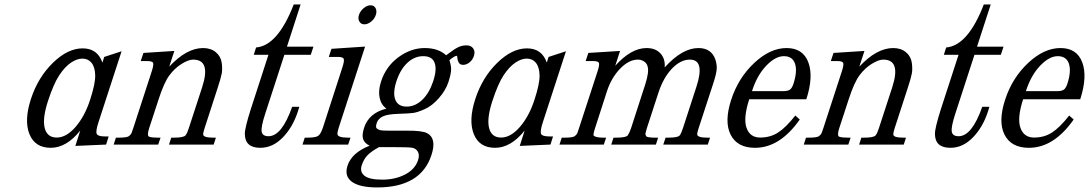

<svg xmlns="http://www.w3.org/2000/svg" viewBox="-20 -634 4776 842"><path d="M228.8 -30.8Q271 -30.8 311.3 -77.4Q351.6 -124 375 -195.8Q398.4 -267.6 397.5 -304Q396.5 -340.3 381.3 -358.6Q366.2 -377 341.8 -377Q317.4 -377 291 -359.1Q264.6 -341.3 240 -304.2Q215.3 -267.1 190.4 -190.9Q165.5 -114.7 176 -72.8Q186.5 -30.8 228.8 -30.8ZM332 -61.5Q271.5 14.2 202.4 14.2Q133.3 14.2 109.1 -45.9Q85 -106 115.7 -200.2Q146.5 -294.4 211.7 -358.2Q276.9 -421.9 342.3 -421.9Q407.7 -421.9 429.2 -359.4L437 -384.3L513.2 -409.2L412.6 -100.1Q398.9 -58.6 404.1 -47.1Q409.2 -35.6 442.4 -35.6H456.5L445.3 0L310.5 5.9Z M722.2 -341.8Q798.3 -423.3 870.6 -423.3Q904.8 -423.3 926.5 -405Q948.2 -386.7 952.1 -359.6Q956.1 -332.5 952.6 -312.7Q949.2 -293 933.6 -245.6L877 -71.3Q870.6 -51.3 871.1 -44.4Q871.6 -30.3 915.5 -30.3H926.8L917 0H721.2L731 -30.3H742.2Q786.1 -30.3 793.9 -40.8Q801.8 -51.3 808.1 -72.3L866.7 -252Q905.8 -372.6 827.1 -372.6Q806.6 -372.6 776.4 -353.8Q746.1 -335 722.9 -303.7Q699.7 -272.5 676.3 -200.7L634.3 -72.3Q623 -38.1 634.8 -34.2Q646.5 -30.3 672.9 -30.3H684.1L673.8 0H478.5L488.3 -30.3H499.5Q536.6 -30.3 545.2 -36.9Q553.7 -43.5 556.6 -50Q559.6 -56.6 564.5 -72.3L645.5 -321.3Q654.8 -350.1 651.4 -358.2Q647.9 -366.2 626 -366.2H597.2L608.9 -401.9L744.6 -410.6Z M1286.1 -144.5Q1263.7 -75.7 1219.7 -30.8Q1175.8 14.2 1121.6 14.2Q1054.2 14.2 1053.7 -46.4Q1053.2 -71.8 1080.1 -156.2L1157.2 -393.6H1092.8L1103 -425.8Q1198.2 -433.6 1268.1 -614.3H1298.3L1238.3 -429.2H1354.5L1342.8 -393.6H1227.1L1143.1 -135.3Q1124.5 -78.6 1127.4 -57.6Q1130.4 -36.6 1157.7 -36.6Q1215.8 -36.6 1261.2 -165.5H1292.5Q1291.5 -161.1 1286.1 -144.5Z M1605 -610.8Q1620.1 -610.8 1627 -598.4Q1633.8 -585.9 1628.2 -568.6Q1622.6 -551.3 1607.7 -539.3Q1592.8 -527.3 1577.9 -527.3Q1563 -527.3 1555.9 -539.8Q1548.8 -552.2 1554.4 -569.1Q1560.1 -585.9 1575 -598.4Q1589.8 -610.8 1605 -610.8ZM1506.8 0H1306.6L1316.4 -30.3H1326.2Q1363.3 -30.3 1374.8 -37.8Q1386.2 -45.4 1396 -74.2L1481 -336.9Q1490.7 -366.7 1487.5 -375.5Q1484.4 -384.3 1462.4 -384.3H1421.9L1433.6 -419.9L1581.1 -429.7L1465.3 -73.7Q1459 -53.7 1460 -45.4Q1461.4 -30.3 1507.3 -30.3H1517.1Z M1813.5 67.9Q1820.8 44.9 1812 30.5Q1803.2 16.1 1786.4 13.7Q1769.5 11.2 1700.2 11.2H1642.1Q1608.9 29.3 1592 46.4Q1575.2 63.5 1566.2 91.3Q1557.1 119.1 1578.1 136.5Q1599.1 153.8 1656.2 153.8Q1713.4 153.8 1756.8 131.1Q1800.3 108.4 1813.5 67.9ZM1763.4 -166.5Q1800.8 -166.5 1831.8 -196.3Q1862.8 -226.1 1879.9 -278.3Q1897 -330.6 1885.7 -359.1Q1874.5 -387.7 1836.2 -387.7Q1797.9 -387.7 1766.6 -358.6Q1735.4 -329.6 1718.5 -277.6Q1701.7 -225.6 1713.9 -196Q1726.1 -166.5 1763.4 -166.5ZM1936.5 -391.6Q1971.2 -418 1988.3 -426.5Q2005.4 -435.1 2025.6 -435.1Q2045.9 -435.1 2055.2 -421.6Q2064.5 -408.2 2058.6 -389.6Q2052.7 -371.1 2039.1 -360.4Q2025.4 -349.6 2011.2 -349.6Q1997.1 -349.6 1991.7 -359.6Q1986.3 -369.6 1985.8 -379.4Q1985.4 -389.2 1982.4 -389.2Q1974.1 -389.2 1950.7 -370.1Q1958.5 -348.1 1958.3 -328.9Q1958 -309.6 1946.3 -273.7Q1934.6 -237.8 1904.8 -203.9Q1875 -169.9 1843.5 -155.8Q1812 -141.6 1793.2 -138.9Q1774.4 -136.2 1726.8 -134.8Q1679.2 -133.3 1658.9 -123.5Q1638.7 -113.8 1632.3 -95Q1626 -76.2 1632.3 -70.8Q1638.7 -65.4 1647 -63.2Q1655.3 -61 1684.6 -61H1763.2Q1832 -61.5 1853.5 -49.8Q1896 -26.9 1872.1 45.9Q1825.7 188 1634.3 188Q1557.6 188 1523.4 163.3Q1489.3 138.7 1503.9 92.8Q1522.5 35.6 1601.1 4.9Q1578.6 -5.9 1572.5 -23.7Q1566.4 -41.5 1576.7 -73.7Q1597.7 -138.7 1674.8 -157.7Q1651.4 -173.8 1644.8 -205.3Q1638.2 -236.8 1650.9 -275.9Q1672.4 -342.8 1727.3 -383.1Q1782.2 -423.3 1842.3 -423.3Q1902.3 -423.3 1936.5 -391.6Z M2177.5 -30.8Q2219.7 -30.8 2260 -77.4Q2300.3 -124 2323.7 -195.8Q2347.2 -267.6 2346.2 -304Q2345.2 -340.3 2330.1 -358.6Q2314.9 -377 2290.5 -377Q2266.1 -377 2239.7 -359.1Q2213.4 -341.3 2188.7 -304.2Q2164.1 -267.1 2139.2 -190.9Q2114.3 -114.7 2124.8 -72.8Q2135.3 -30.8 2177.5 -30.8ZM2280.8 -61.5Q2220.2 14.2 2151.1 14.2Q2082 14.2 2057.9 -45.9Q2033.7 -106 2064.5 -200.2Q2095.2 -294.4 2160.4 -358.2Q2225.6 -421.9 2291 -421.9Q2356.4 -421.9 2377.9 -359.4L2385.7 -384.3L2461.9 -409.2L2361.3 -100.1Q2347.7 -58.6 2352.8 -47.1Q2357.9 -35.6 2391.1 -35.6H2405.3L2394 0L2259.3 5.9Z M2895 -338.4Q2971.7 -423.3 3043 -423.3Q3099.6 -423.3 3117.2 -373Q3124.5 -350.6 3123 -330.6Q3121.6 -310.5 3108.4 -269.5L3043.9 -72.3Q3037.1 -51.8 3037.6 -44.4Q3038.1 -30.3 3083 -30.3H3093.8L3084 0H2888.7L2898.9 -30.3H2909.7Q2954.1 -30.3 2961.4 -41Q2968.8 -51.8 2975.1 -72.3L3034.2 -253.9Q3072.8 -372.6 3005.4 -372.6Q2964.4 -372.6 2926.5 -332.8Q2888.7 -293 2867.2 -226.6L2816.9 -72.3Q2812 -56.6 2810.8 -50Q2809.6 -43.5 2813.7 -36.9Q2817.9 -30.3 2855 -30.3H2866.2L2856.4 0H2660.6L2670.4 -30.3H2681.6Q2726.1 -30.3 2733.4 -41Q2740.7 -51.8 2747.6 -72.3L2809.6 -263.7Q2827.6 -319.8 2819.8 -343.3Q2816.9 -356 2804.7 -364.3Q2792.5 -372.6 2777.3 -372.6Q2738.3 -372.6 2700 -333.3Q2661.6 -293.9 2642.1 -234.9L2589.8 -72.8Q2580.1 -42.5 2583.5 -39.1Q2593.3 -30.3 2627 -30.3H2638.2L2627.9 0H2433.6L2443.4 -30.3H2455.1Q2492.2 -30.3 2500.7 -37.1Q2509.3 -43.9 2512 -50.5Q2514.6 -57.1 2519.5 -72.8L2600.6 -321.3Q2609.9 -350.1 2606.4 -358.2Q2603 -366.2 2581.1 -366.2H2548.3L2560.1 -401.9L2699.2 -410.6L2678.2 -345.7Q2748 -423.3 2815.4 -423.3Q2854.5 -423.3 2876.2 -399.9Q2897.9 -376.5 2895 -338.4Z M3460 -267.6Q3477.5 -322.3 3466.3 -355Q3455.1 -387.7 3417.7 -387.7Q3380.4 -387.7 3340.3 -345.9Q3300.3 -304.2 3277.8 -234.4H3416.5Q3435.5 -234.4 3444.6 -241.2Q3453.6 -248 3460 -267.6ZM3487.3 -109.9Q3400.4 14.2 3291 14.2Q3213.4 14.2 3184.3 -43Q3155.3 -100.1 3186.5 -196.3Q3217.8 -292.5 3287.6 -357.9Q3357.4 -423.3 3429.4 -423.3Q3501.5 -423.3 3524.9 -360.6Q3548.3 -297.9 3516.1 -198.7H3265.6Q3238.8 -115.7 3253.9 -73.2Q3269 -30.8 3313.7 -30.8Q3358.4 -30.8 3392.6 -53Q3426.8 -75.2 3467.8 -127.4Z M3748.5 -341.8Q3824.7 -423.3 3897 -423.3Q3931.2 -423.3 3952.9 -405Q3974.6 -386.7 3978.5 -359.6Q3982.4 -332.5 3979 -312.7Q3975.6 -293 3960 -245.6L3903.3 -71.3Q3897 -51.3 3897.5 -44.4Q3897.9 -30.3 3941.9 -30.3H3953.1L3943.4 0H3747.6L3757.3 -30.3H3768.6Q3812.5 -30.3 3820.3 -40.8Q3828.1 -51.3 3834.5 -72.3L3893.1 -252Q3932.1 -372.6 3853.5 -372.6Q3833 -372.6 3802.7 -353.8Q3772.5 -335 3749.3 -303.7Q3726.1 -272.5 3702.6 -200.7L3660.6 -72.3Q3649.4 -38.1 3661.1 -34.2Q3672.9 -30.3 3699.2 -30.3H3710.4L3700.2 0H3504.9L3514.6 -30.3H3525.9Q3563 -30.3 3571.5 -36.9Q3580.1 -43.5 3583 -50Q3585.9 -56.6 3590.8 -72.3L3671.9 -321.3Q3681.2 -350.1 3677.7 -358.2Q3674.3 -366.2 3652.3 -366.2H3623.5L3635.3 -401.9L3771 -410.6Z M4312.5 -144.5Q4290 -75.7 4246.1 -30.8Q4202.1 14.2 4147.9 14.2Q4080.6 14.2 4080.1 -46.4Q4079.6 -71.8 4106.4 -156.2L4183.6 -393.6H4119.1L4129.4 -425.8Q4224.6 -433.6 4294.4 -614.3H4324.7L4264.6 -429.2H4380.9L4369.1 -393.6H4253.4L4169.4 -135.3Q4150.9 -78.6 4153.8 -57.6Q4156.7 -36.6 4184.1 -36.6Q4242.2 -36.6 4287.6 -165.5H4318.8Q4317.9 -161.1 4312.5 -144.5Z M4661.1 -267.6Q4678.7 -322.3 4667.5 -355Q4656.2 -387.7 4618.9 -387.7Q4581.5 -387.7 4541.5 -345.9Q4501.5 -304.2 4479 -234.4H4617.7Q4636.7 -234.4 4645.8 -241.2Q4654.8 -248 4661.1 -267.6ZM4688.5 -109.9Q4601.6 14.2 4492.2 14.2Q4414.6 14.2 4385.5 -43Q4356.4 -100.1 4387.7 -196.3Q4418.9 -292.5 4488.8 -357.9Q4558.6 -423.3 4630.6 -423.3Q4702.6 -423.3 4726.1 -360.6Q4749.5 -297.9 4717.3 -198.7H4466.8Q4439.9 -115.7 4455.1 -73.2Q4470.2 -30.8 4514.9 -30.8Q4559.6 -30.8 4593.8 -53Q4627.9 -75.2 4668.9 -127.4Z"/></svg>

Font: RIT Rachana
Style: Italic
Weight: 400
Designer: Hussain KH
Version: 1.5.2